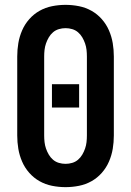

<svg xmlns="http://www.w3.org/2000/svg" viewBox="-20 -763 540 791"><path d="M250 8Q222 8 194.5 2.5Q167 -3 143 -16.5Q119 -30 100.5 -51Q82 -72 71 -97.5Q60 -123 55.5 -150Q51 -177 51 -205V-530Q51 -558 55.5 -585Q60 -612 71 -637.5Q82 -663 100.5 -684Q119 -705 143 -718.5Q167 -732 194.5 -737.5Q222 -743 250 -743Q278 -743 305.5 -737.5Q333 -732 357 -718.5Q381 -705 399.5 -684Q418 -663 429 -637.5Q440 -612 444.5 -585Q449 -558 449 -530V-205Q449 -177 444.5 -150Q440 -123 429 -97.5Q418 -72 399.5 -51Q381 -30 357 -16.5Q333 -3 305.5 2.5Q278 8 250 8ZM250 -88Q264 -88 277.5 -92Q291 -96 301.5 -105Q312 -114 319 -126Q326 -138 330.5 -151Q335 -164 336.5 -177.5Q338 -191 338 -205V-530Q338 -544 336.5 -557.5Q335 -571 330.5 -584Q326 -597 319 -609Q312 -621 301.5 -630Q291 -639 277.5 -643Q264 -647 250 -647Q236 -647 222.5 -643Q209 -639 198.5 -630Q188 -621 181 -609Q174 -597 169.5 -584Q165 -571 163.5 -557.5Q162 -544 162 -530V-205Q162 -191 163.5 -177.5Q165 -164 169.5 -151Q174 -138 181 -126Q188 -114 198.5 -105Q209 -96 222.5 -92Q236 -88 250 -88ZM194 -320V-416H306V-320Z"/></svg>

Font: Iosevka SS18
Style: Bold
Weight: 700
Monospace: yes
Designer: Belleve Invis
Foundry: Belleve Invis
Version: Version 25.1.1; ttfautohint (v1.8.4)